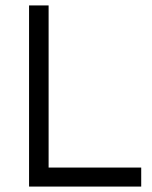

<svg xmlns="http://www.w3.org/2000/svg" viewBox="-20 -687 561 707"><path d="M159 -70V-667H87V0H500V-70H159Z"/></svg>

Font: Maven Pro
Style: Regular
Weight: 400
Designer: Joe Prince
Foundry: Joe Prince
Version: Version 1.003